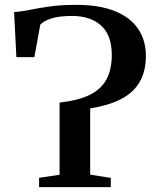

<svg xmlns="http://www.w3.org/2000/svg" viewBox="-20 -771 642 791"><path d="M141 0V-38.5L225.5 -51V-348.5Q303.5 -357 350.8 -380.8Q398 -404.5 419.2 -445.2Q440.5 -486 440.5 -544.5Q440.5 -625 397.5 -664.8Q354.5 -704.5 278 -705.5Q220.5 -705 189.8 -694.5Q159 -684 146 -669.5L121.5 -535.5H47.5L38 -721.5Q66.5 -723 101.8 -730.2Q137 -737.5 184 -744.2Q231 -751 294 -751Q390 -751 453.8 -725Q517.5 -699 549.2 -651.8Q581 -604.5 581 -541.5Q581 -477.5 555.5 -433.5Q530 -389.5 479 -363Q428 -336.5 351.5 -324.5V-51.5L436.5 -38V0Z"/></svg>

Font: Merriweather 72pt SemiBold
Style: Regular
Weight: 600
Version: Version 2.100